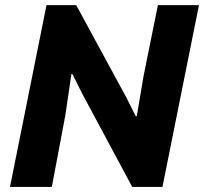

<svg xmlns="http://www.w3.org/2000/svg" viewBox="-20 -740 808 760"><path d="M164.1 -719.7H281.7L480.5 -353.5L517.1 -280.3H521.5L548.3 -439L605 -719.7H767.6L623 0H503.4L304.2 -371.6L266.6 -446.8H262.7L238.3 -281.7L185.1 0H19.5Z"/></svg>

Font: Reddit Sans Fudge ExBold Italic
Style: Regular
Weight: 800
Italic angle: -11.25°
Designer: Stephen Hutchings
Version: Version 1.013